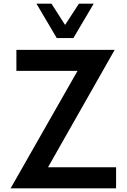

<svg xmlns="http://www.w3.org/2000/svg" viewBox="-20 -1020 690 1040"><path d="M377.5 -813.8H287.5L177.5 -1000H258.8L332.5 -885L407.5 -1000H487.5ZM240 -113.8H608.8V0H37.5L400 -636.2H68.8V-750H601.2Z"/></svg>

Font: Now Alt Medium
Style: Regular
Weight: 500
Designer: Alfredo Marco Pradil
Foundry: Alfredo Marco Pradil
Version: Version 1.002;PS 001.002;hotconv 1.0.88;makeotf.lib2.5.64775